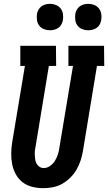

<svg xmlns="http://www.w3.org/2000/svg" viewBox="-20 -974 564 1002"><path d="M206 8Q176 8 148 1Q120 -6 98 -23Q76 -40 62.5 -64.5Q49 -89 43.5 -117Q38 -145 38.5 -174.5Q39 -204 44 -234L110 -630H86V-735H272L273 -630H235L167 -217Q164 -204 162.5 -191.5Q161 -179 161.5 -167Q162 -155 163.5 -143Q165 -131 170.5 -120.5Q176 -110 186 -103.5Q196 -97 208 -97Q226 -97 242 -108.5Q258 -120 267.5 -136Q277 -152 282.5 -169.5Q288 -187 290 -204L361 -630H337V-735H523L524 -630H486L413 -187Q409 -162 401 -137.5Q393 -113 380 -90Q367 -67 347.5 -47.5Q328 -28 305 -15Q282 -2 256.5 3Q231 8 206 8ZM440 -816Q424 -816 409 -822Q394 -828 384.5 -840.5Q375 -853 373 -869Q371 -885 373 -902Q375 -913 381 -923.5Q387 -934 396.5 -941Q406 -948 417.5 -951Q429 -954 441 -954Q457 -954 472 -948Q487 -942 496.5 -929.5Q506 -917 508.5 -901Q511 -885 508 -868Q506 -857 500.5 -846.5Q495 -836 485 -829Q475 -822 463.5 -819Q452 -816 440 -816ZM240 -816Q224 -816 209 -822Q194 -828 184.5 -840.5Q175 -853 173 -869Q171 -885 173 -902Q175 -913 181 -923.5Q187 -934 196.5 -941Q206 -948 217.5 -951Q229 -954 241 -954Q257 -954 272 -948Q287 -942 296.5 -929.5Q306 -917 308.5 -901Q311 -885 308 -868Q306 -857 300.5 -846.5Q295 -836 285 -829Q275 -822 263.5 -819Q252 -816 240 -816Z"/></svg>

Font: Iosevka Curly Slab Extrabold
Style: Italic
Weight: 800
Italic angle: -9°
Monospace: yes
Designer: Belleve Invis
Foundry: Belleve Invis
Version: Version 22.1.2; ttfautohint (v1.8.4)